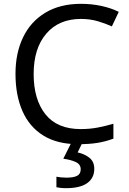

<svg xmlns="http://www.w3.org/2000/svg" viewBox="-20 -744 672 1004"><path d="M403 -645Q288 -645 222 -568Q156 -491 156 -357Q156 -224 217.5 -146.5Q279 -69 402 -69Q449 -69 491 -77Q533 -85 573 -97V-19Q533 -4 490.5 3Q448 10 389 10Q280 10 207 -35Q134 -80 97.5 -163Q61 -246 61 -358Q61 -466 100.5 -548.5Q140 -631 217 -677.5Q294 -724 404 -724Q459 -724 510 -713Q561 -702 601 -682L565 -606Q532 -621 491.5 -633Q451 -645 403 -645ZM473 139Q473 187 436 213.5Q399 240 325 240Q310 240 296.5 238.5Q283 237 275 235V180Q284 182 299 183.5Q314 185 328 185Q364 185 383 175.5Q402 166 402 141Q402 115 375.5 103Q349 91 311 86L354 0H412L386 53Q422 61 447.5 81Q473 101 473 139Z"/></svg>

Font: Noto Sans Vithkuqi
Style: Regular
Weight: 400
Version: Version 1.001